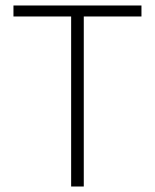

<svg xmlns="http://www.w3.org/2000/svg" viewBox="-20 -679 564 699"><path d="M239 0V-619H29V-659H495V-619H285V0Z"/></svg>

Font: Source Sans 3 Light
Style: Regular
Weight: 300
Designer: Paul D. Hunt
Foundry: Adobe
Version: Version 3.052;hotconv 1.1.0;makeotfexe 2.6.0